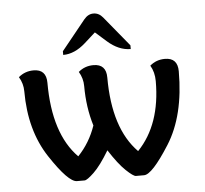

<svg xmlns="http://www.w3.org/2000/svg" viewBox="-48 -668 782 733"><g transform="rotate(-5 343.0 -302.0)"><path d="M475.1 13.7H443.8Q434.1 13.7 406.5 -12.5Q378.9 -38.6 343.8 -93.3Q310.1 -37.1 283.4 -11.7Q256.8 13.7 247.1 13.7H217.8Q185.1 13.7 116.2 -90.8Q47.4 -195.3 47.4 -345.2Q47.4 -375 31.7 -400.9Q56.2 -421.9 89.4 -421.9Q138.2 -421.9 138.2 -370.1Q138.2 -174.3 231 -80.1Q276.4 -127.4 298.8 -192.4Q276.9 -263.7 276.9 -345.2Q276.9 -375 261.2 -400.9Q285.6 -421.9 318.8 -421.9Q367.7 -421.9 367.7 -370.1Q367.7 -174.3 460.4 -80.1Q550.8 -174.3 550.8 -340.3Q550.8 -375 535.2 -400.9Q559.6 -421.9 592.8 -421.9Q641.6 -421.9 641.6 -370.1Q641.6 -200.2 573.7 -93.3Q505.9 13.7 475.1 13.7ZM466.3 -470.7Q420.4 -470.7 377.9 -508.3L335.4 -545.9L293.5 -508.3Q251.5 -470.7 207.5 -470.7V-484.9L299.8 -599.1Q315.4 -618.2 335.9 -618.2Q356.9 -618.2 372.1 -599.6L466.3 -484.9Z"/></g></svg>

Font: Bainsley
Style: Regular
Weight: 400
Designer: Paul James MIller
Foundry: High-Logic / Made with FontCreator
Version: Version 1.411;March 28, 2021;FontCreator 13.0.0.2683 64-bit